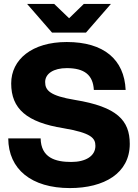

<svg xmlns="http://www.w3.org/2000/svg" viewBox="-20 -946 702 978"><path d="M336 12C510 12 641 -63 641 -213C641 -333 576 -402 362 -437C234 -458 210 -486 210 -528C210 -571 253 -599 320 -599C410 -599 454 -564 458 -488H620C613 -643 509 -732 320 -732C143 -732 37 -643 37 -521C37 -392 116 -323 303 -293C444 -269 466 -243 466 -203C466 -151 416 -121 343 -121C261 -121 189 -143 187 -241H22C23 -84 140 12 336 12ZM118 -926 245 -780H418L545 -926H407L332 -853L256 -926Z"/></svg>

Font: Aspekta 750
Style: Regular
Weight: 750
Designer: Ivo Dolenc
Version: Version 2.000